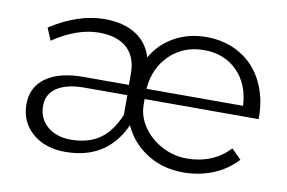

<svg xmlns="http://www.w3.org/2000/svg" viewBox="-62 -630 1105 738"><g transform="rotate(10 491.0 -261.5)"><path d="M695 -53Q745 -53 787.5 -70.5Q830 -88 861 -122L899 -84Q860 -42 806.5 -20Q753 2 690 2Q611 2 549.5 -36.5Q488 -75 458 -141Q393 3 230 3Q151 3 101.5 -40Q52 -83 52 -152Q52 -219 104 -256Q156 -293 250 -293H427V-341Q426 -404 388 -437.5Q350 -471 280 -471Q195 -471 101 -408L81 -456Q190 -526 292 -526Q366 -526 414 -495.5Q462 -465 478 -409Q509 -464 564.5 -495Q620 -526 689 -526Q764 -526 822 -491.5Q880 -457 911 -394Q942 -331 941 -250H496V-229Q496 -183 523.5 -142.5Q551 -102 597 -77.5Q643 -53 695 -53ZM689 -475Q610 -475 556.5 -424Q503 -373 496 -290H873Q869 -374 818.5 -424.5Q768 -475 689 -475ZM116 -157Q116 -108 151 -77.5Q186 -47 243 -47Q311 -47 355.5 -78Q400 -109 428 -176V-253H261Q192 -253 154 -228Q116 -203 116 -157Z"/></g></svg>

Font: TypoPRO Montserrat
Style: Regular
Weight: 300
Designer: Julieta Ulanovsky
Foundry: Julieta Ulanovsky
Version: Version 6.001